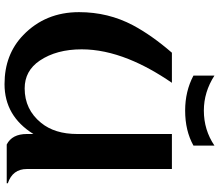

<svg xmlns="http://www.w3.org/2000/svg" viewBox="-80 -887 977 857"><g transform="rotate(90 408.5 -458.5)"><path d="M625 0Q578.1 -23.9 578.1 -89.8V-119.1Q498 9.8 355.5 9.8Q222.7 9.8 136.2 -74.2Q34.2 -172.9 34.2 -322.8Q34.2 -453.1 92.8 -563.5Q137.2 -647 215.3 -737.3H349.6Q281.2 -637.7 244.1 -544.9Q200.2 -435.1 200.2 -334.5Q200.2 -222.2 250.5 -147.5Q295.9 -80.1 374.5 -80.1Q468.8 -80.1 528.3 -153.3Q578.1 -214.4 578.1 -314.5V-737.3H734.4V-89.8Q734.4 -26.4 797.9 -4.9V0ZM317.4 -927.2Q390.6 -879.9 473.6 -879.9Q560.1 -879.9 629.9 -927.2V-833.5Q563.5 -796.4 473.6 -796.4Q387.2 -796.4 317.4 -833.5Z"/></g></svg>

Font: Berenika
Style: Bold
Weight: 700
Designer: Wojciech Kalinowski "wmk69" (wmk69@o2.pl)
Foundry: Wojciech Kalinowski "wmk69" (wmk69@o2.pl)
Version: Version 3.1.0; 2021-05-14